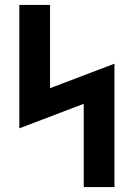

<svg xmlns="http://www.w3.org/2000/svg" viewBox="-20 -755 540 775"><path d="M318 0V-336L58 -237V-735H182V-399L442 -498V0Z"/></svg>

Font: Iosevka SS04 Extrabold
Style: Regular
Weight: 800
Monospace: yes
Designer: Belleve Invis
Foundry: Belleve Invis
Version: Version 19.0.0; ttfautohint (v1.8.4)